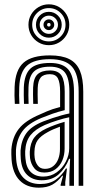

<svg xmlns="http://www.w3.org/2000/svg" viewBox="-20 -867 454 896"><path d="M347 0V-439.5Q347 -520.5 316 -555.6Q285 -590.8 213 -590.8Q139 -590.8 105.8 -560.5Q72.5 -530.2 69.8 -460.2Q69.2 -442.5 69.2 -422.4Q69.2 -402.2 70.5 -382.2H49.2Q47.8 -403 47.6 -421.6Q47.5 -440.2 48.2 -461.2Q51.2 -540.5 89.9 -574.5Q128.5 -608.5 213 -608.5Q268.8 -608.5 303 -591.4Q337.2 -574.2 352.9 -537.1Q368.5 -500 368.5 -439.5V0ZM181.5 -43Q217.2 -43 244.5 -62.8Q271.8 -82.5 287.4 -113Q303 -143.5 303 -175V-319.8Q278 -314.8 247.8 -305.2Q217.5 -295.8 188.8 -283.5Q145.2 -264.2 122.5 -236.4Q99.8 -208.5 97.5 -161.2Q97 -152 97.6 -143.5Q98.2 -135 98.8 -127.2Q101.8 -86 123.4 -64.5Q145 -43 181.5 -43ZM186.8 -61.8Q156.5 -61.8 140.4 -81.4Q124.2 -101 120.2 -129Q119.5 -136.8 119.1 -145.2Q118.8 -153.8 119 -159.2Q121.2 -200 139.6 -224.6Q158 -249.2 195.8 -267Q214.2 -275.8 237 -284.1Q259.8 -292.5 281.5 -298.5V-173Q281.5 -143.5 270.8 -118.1Q260 -92.8 239 -77.2Q218 -61.8 186.8 -61.8ZM189.8 -79Q213 -79 228.6 -91.8Q244.2 -104.5 252 -125.4Q259.8 -146.2 259.8 -171.2V-275.8Q242.5 -269.5 228.2 -263.2Q214 -257 202.8 -250.5Q170.2 -233 155.9 -212.9Q141.5 -192.8 140.8 -159.5Q140.5 -152.5 140.6 -145.5Q140.8 -138.5 141.8 -131Q144.2 -111 155.9 -95Q167.5 -79 189.8 -79ZM161 8.8Q105 8.8 72 -24.9Q39 -58.5 34 -121.8Q33.2 -134 32.9 -147.2Q32.5 -160.5 33 -168.8Q37.2 -226.2 67.4 -265.2Q97.5 -304.2 166.8 -333.2Q185 -341.5 198.9 -347.4Q212.8 -353.2 227.1 -358.1Q241.5 -363 260.5 -367.8V-439.5Q260.5 -480.8 250.4 -500.8Q240.2 -520.8 213 -520.8Q183 -520.8 170.1 -505.4Q157.2 -490 156 -456.5Q155.8 -446 155.6 -426Q155.5 -406 156.5 -382.2H135Q134 -408.5 134.1 -426.6Q134.2 -444.8 134.5 -458.8Q136.2 -502.8 155.5 -520.5Q174.8 -538.2 213 -538.2Q251.8 -538.2 266.9 -514.4Q282 -490.5 282 -439.5V-353Q250.2 -345.2 224.9 -336.2Q199.5 -327.2 174 -316.8Q111 -290.8 84.8 -254.9Q58.5 -219 54.5 -167Q54 -157.5 54.4 -146.1Q54.8 -134.8 55.5 -123.5Q60 -67.2 89.1 -37.8Q118.2 -8.2 167.5 -8.2Q212 -8.2 240.9 -29Q269.8 -49.8 287.5 -80.5H292.5L284.5 -17V0H263L262.8 -4.2L274.2 -46.8H270.2Q249.2 -19.5 224.5 -5.4Q199.8 8.8 161 8.8ZM303.8 0.2V-52L307.2 -126H302.5Q284.8 -81.2 253.8 -53.4Q222.8 -25.5 173.8 -25.8Q132.5 -26 106.6 -51Q80.8 -76 77 -125.2Q76.5 -135 76 -145.6Q75.5 -156.2 76 -165Q79.5 -212.5 102.8 -245.1Q126 -277.8 181.5 -300.2Q203 -308.5 224.8 -315.8Q246.5 -323 266.6 -328.6Q286.8 -334.2 303.8 -337.5V-439.5Q303.8 -501.8 282.9 -528.8Q262 -555.8 213 -555.8Q161.8 -555.8 138.4 -533.2Q115 -510.8 113 -459.2Q112.5 -441.8 112.5 -422Q112.5 -402.2 113.5 -382.2H92Q91 -403.2 90.9 -423.1Q90.8 -443 91.2 -459.8Q93.8 -520.5 122 -546.9Q150.2 -573.2 213 -573.2Q273.2 -573.2 299.2 -542.2Q325.2 -511.2 325.2 -439.5V0.2ZM208 -656.2Q181.5 -656.2 159.9 -669Q138.2 -681.8 125.5 -703.5Q112.8 -725.2 112.8 -751.5Q112.8 -778 125.5 -799.5Q138.2 -821 159.9 -833.9Q181.5 -846.8 208 -846.8Q234.5 -846.8 256 -833.9Q277.5 -821 290.4 -799.5Q303.2 -778 303.2 -751.5Q303.2 -725.2 290.4 -703.5Q277.5 -681.8 256 -669Q234.5 -656.2 208 -656.2ZM208 -673.8Q240.2 -673.8 263 -696.5Q285.8 -719.2 285.8 -751.5Q285.8 -783.8 263 -806.5Q240.2 -829.2 208 -829.2Q175.8 -829.2 153 -806.5Q130.2 -783.8 130.2 -751.5Q130.2 -719.2 153 -696.5Q175.8 -673.8 208 -673.8ZM208 -691.2Q182.8 -691.2 165.2 -708.8Q147.8 -726.2 147.8 -751.5Q147.8 -776.8 165.2 -794.2Q182.8 -811.8 208 -811.8Q233 -811.8 250.5 -794.2Q268 -776.8 268 -751.5Q268 -726.2 250.5 -708.8Q233 -691.2 208 -691.2ZM208 -709Q225.8 -709 238.1 -721.5Q250.5 -734 250.5 -751.5Q250.5 -769.2 238.1 -781.6Q225.8 -794 208 -794Q190.5 -794 177.9 -781.6Q165.2 -769.2 165.2 -751.5Q165.2 -734 177.9 -721.5Q190.5 -709 208 -709ZM208 -726.5Q197.5 -726.5 190.2 -733.8Q183 -741 183 -751.5Q183 -762 190.2 -769.2Q197.5 -776.5 208 -776.5Q218.2 -776.5 225.6 -769.2Q233 -762 233 -751.5Q233 -741 225.6 -733.8Q218.2 -726.5 208 -726.5ZM208 -743.2Q216 -743.2 216 -751.5Q216 -759.8 208 -759.8Q199.8 -759.8 199.8 -751.5Q199.8 -743.2 208 -743.2Z"/></svg>

Font: Big Shoulders Inline Display Thin
Style: Bold
Weight: 700
Version: Version 2.002